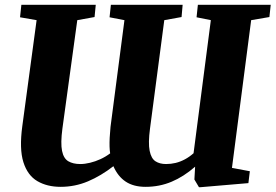

<svg xmlns="http://www.w3.org/2000/svg" viewBox="-20 -763 1148 800"><path d="M232.5 15.5Q176.5 15.5 135.8 -8.2Q95 -32 77.5 -87.2Q60 -142.5 73 -238L132.5 -679L63.5 -691L69 -743H379L374 -692L302 -679L240 -227Q232 -166.5 238.5 -134.5Q245 -102.5 264.8 -91Q284.5 -79.5 314.5 -79.5Q333.5 -79.5 355.2 -84.8Q377 -90 398.8 -100Q420.5 -110 439 -124Q437 -136 436.5 -152.2Q436 -168.5 437 -189Q438 -209.5 440.5 -234.5L498.5 -679L436.5 -691L442 -743H741L736.5 -692L664.5 -679L605 -227Q597 -167 603.5 -134.8Q610 -102.5 627.8 -91Q645.5 -79.5 672 -79.5Q692.5 -79.5 712 -84.2Q731.5 -89 750.2 -99Q769 -109 786.5 -124.5L858.5 -679L799 -691L804.5 -743H1108L1102.5 -692L1026.5 -679L946.5 -63.5L1021 -49.5L1015 0L815.5 17H809L790 -15L793 -68.5Q745.5 -27 695 -5.8Q644.5 15.5 586.5 15.5Q536.5 15.5 503.8 -6.2Q471 -28 452.5 -70.5Q401 -30.5 346.8 -7.5Q292.5 15.5 232.5 15.5Z"/></svg>

Font: Merriweather 24pt Black
Style: Italic
Weight: 900
Italic angle: -7.8°
Designer: Eben Sorkin
Foundry: Eben Sorkin
Version: Version 2.101